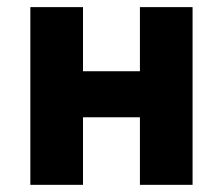

<svg xmlns="http://www.w3.org/2000/svg" viewBox="-20 -516 622 536"><path d="M64.7 0V-496.1H211.7V-317.1H370.6V-496.1H517.6V0H370.6V-188.6H211.7V0Z"/></svg>

Font: Source Sans 3 VF
Style: Regular
Weight: 200
Designer: Paul D. Hunt
Foundry: Adobe
Version: Version 3.046;hotconv 1.0.118;makeotfexe 2.5.65603